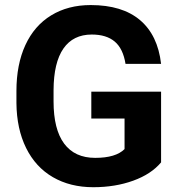

<svg xmlns="http://www.w3.org/2000/svg" viewBox="-20 -741 721 770"><path d="M626 -89.8Q586.4 -42.5 514.2 -16.4Q441.9 9.8 354 9.8Q261.7 9.8 192.1 -30.5Q122.6 -70.8 84.7 -147.5Q46.9 -224.1 45.9 -327.6V-376Q45.9 -482.4 81.8 -560.3Q117.7 -638.2 185.3 -679.4Q252.9 -720.7 343.8 -720.7Q470.2 -720.7 541.5 -660.4Q612.8 -600.1 626 -484.9H483.4Q473.6 -545.9 440.2 -574.2Q406.7 -602.5 348.1 -602.5Q273.4 -602.5 234.4 -546.4Q195.3 -490.2 194.8 -379.4V-334Q194.8 -222.2 237.3 -165Q279.8 -107.9 361.8 -107.9Q444.3 -107.9 479.5 -143.1V-265.6H346.2V-373.5H626Z"/></svg>

Font: RobotoDraft
Style: Bold
Weight: 700
Version: Version 2.001150; 2014